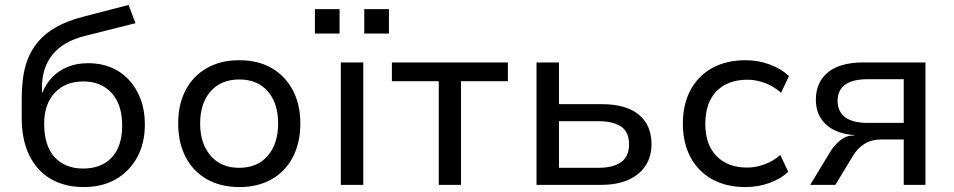

<svg xmlns="http://www.w3.org/2000/svg" viewBox="-20 -749 3867 778"><path d="M319 9Q243 9 186.5 -23.5Q130 -56 99 -119Q68 -182 68 -271V-347Q68 -389 73 -430.5Q78 -472 92.5 -509.5Q107 -547 134.5 -580Q162 -613 207.5 -639Q253 -665 320 -682L501 -729L529 -655L326 -604Q237 -582 193.5 -528.5Q150 -475 150 -395V-374H152Q167 -411 193 -437.5Q219 -464 255.5 -478.5Q292 -493 338 -493Q388 -493 429.5 -476Q471 -459 501.5 -426.5Q532 -394 549.5 -348Q567 -302 567 -245Q567 -168 535.5 -111Q504 -54 449 -22.5Q394 9 319 9ZM317 -66Q390 -66 432.5 -110.5Q475 -155 475 -241Q475 -325 432.5 -372Q390 -419 317 -419Q245 -419 202 -373Q159 -327 159 -248Q159 -158 201.5 -112Q244 -66 317 -66Z M950 9Q874 9 818 -23Q762 -55 732 -113Q702 -171 702 -249Q702 -326 732 -383.5Q762 -441 818 -473Q874 -505 949 -505Q1026 -505 1081 -473Q1136 -441 1166.5 -383.5Q1197 -326 1197 -249Q1197 -171 1167 -113Q1137 -55 1081.5 -23Q1026 9 950 9ZM949 -69Q1023 -69 1065 -118Q1107 -167 1107 -249Q1107 -331 1065 -379Q1023 -427 950 -427Q876 -427 833.5 -379Q791 -331 791 -249Q791 -167 833.5 -118Q876 -69 949 -69Z M1361 0V-496H1452V0ZM1456 -613V-712H1556V-613ZM1256 -613V-712H1356V-613Z M1758 0V-420H1568V-496H2038V-420H1848V0Z M2154 0V-496H2245V-327H2417Q2517 -327 2568.5 -284.5Q2620 -242 2620 -165Q2620 -115 2596 -78Q2572 -41 2526.5 -20.5Q2481 0 2417 0ZM2245 -69H2404Q2463 -69 2496 -91.5Q2529 -114 2529 -164Q2529 -215 2496 -236.5Q2463 -258 2404 -258H2245Z M3000 9Q2923 9 2866 -22.5Q2809 -54 2778 -112Q2747 -170 2747 -248Q2747 -327 2778.5 -385Q2810 -443 2867 -474Q2924 -505 3001 -505Q3053 -505 3099.5 -487.5Q3146 -470 3177 -441L3145 -373Q3116 -399 3080 -412.5Q3044 -426 3009 -426Q2929 -426 2883.5 -379.5Q2838 -333 2838 -247Q2838 -163 2883.5 -116.5Q2929 -70 3008 -70Q3043 -70 3079 -83.5Q3115 -97 3142 -121L3174 -53Q3145 -25 3099 -8Q3053 9 3000 9Z M3263 0 3343 -132Q3362 -163 3386 -181.5Q3410 -200 3435 -200H3441V-202Q3400 -204 3364.5 -220Q3329 -236 3307.5 -267.5Q3286 -299 3286 -346Q3286 -415 3334.5 -455.5Q3383 -496 3479 -496H3730V0H3642V-184H3554Q3512 -184 3483 -166Q3454 -148 3436 -117L3365 0ZM3496 -251H3642V-428H3496Q3434 -428 3404 -405.5Q3374 -383 3374 -340Q3374 -298 3404 -274.5Q3434 -251 3496 -251Z"/></svg>

Font: Nunito Sans 7pt
Style: Regular
Weight: 400
Designer: Vernon Adams
Foundry: Vernon Adams
Version: Version 3.101;gftools[0.9.27]